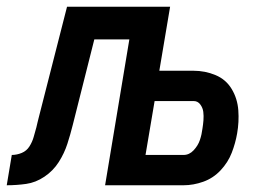

<svg xmlns="http://www.w3.org/2000/svg" viewBox="-61 -550 801 570"><path d="M-41 0Q-12 0 16.5 -4Q45 -8 71 -25.5Q97 -43 113.5 -69Q130 -95 139 -123Q148 -151 155 -179L219 -433H323L251 0H484Q513 0 542.5 -10.5Q572 -21 594 -44.5Q616 -68 627 -96.5Q638 -125 643 -154Q649 -188 646.5 -222.5Q644 -257 627 -285.5Q610 -314 579 -327Q548 -340 513 -340H412L444 -530H138L54 -201Q52 -194 50.5 -187Q49 -180 47 -172Q43 -158 39 -143.5Q35 -129 26.5 -115.5Q18 -102 3.5 -96Q-11 -90 -26 -90ZM371 -90 398 -250H514Q526 -250 533.5 -240Q541 -230 542.5 -218Q544 -206 543 -193Q542 -180 540 -168Q538 -151 532.5 -134.5Q527 -118 514 -104Q501 -90 484 -90Z"/></svg>

Font: Iosevka Sparkle SmBdObl
Style: Regular
Weight: 600
Italic angle: -9°
Designer: Belleve Invis
Foundry: Belleve Invis
Version: Version 4.5.0; ttfautohint (v1.8.3)